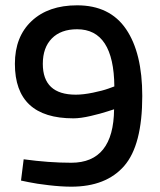

<svg xmlns="http://www.w3.org/2000/svg" viewBox="-20 -691 600 722"><path d="M59 -12 69 -92Q164 -79 248 -79Q407 -79 409 -280L384 -272Q360 -264 321.5 -255Q283 -246 256 -246Q36 -246 36 -451Q36 -553 99 -612Q162 -671 270 -671Q393 -671 454 -581.5Q515 -492 515 -330Q515 -145 447 -67Q379 11 248 11Q211 11 163.5 5.5Q116 0 88 -6ZM265 -335Q293 -335 329.5 -342.5Q366 -350 388 -358L410 -366Q408 -581 270 -581Q209 -581 175 -546.5Q141 -512 141 -451Q141 -335 265 -335Z"/></svg>

Font: TitilliumText
Style: Medium
Weight: 500
Designer: Accademia di Belle Arti di Urbino and others
Foundry: Accademia di Belle Arti di Urbino and others.
Version: Version 60.001